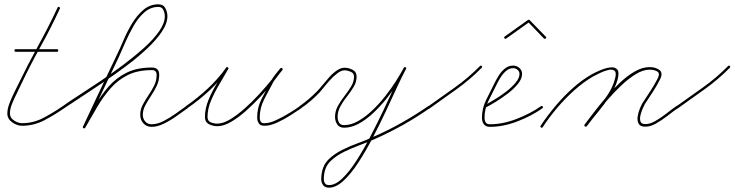

<svg xmlns="http://www.w3.org/2000/svg" viewBox="-20 -574 3405 890"><path d="M53 -334Q47 -334 47 -340Q47 -346 53 -346Q101 -346 148.5 -346Q196 -346 244 -346Q244 -346 244 -346Q244 -346 244 -346Q250 -346 250 -340Q250 -334 244 -334Q196 -334 148.5 -334Q101 -334 53 -334Q53 -334 53 -334Q53 -334 53 -334ZM255 -541Q260 -539 257 -533Q216 -444 167.5 -357Q119 -270 77 -181Q69 -163 57 -139.5Q45 -116 35.5 -92Q26 -68 26 -48Q26 -28 45 -15.5Q64 -3 82 -3Q135 -3 182 -28Q229 -53 271 -82Q275 -85 279 -80Q282 -76 277 -72Q234 -42 185.5 -16.5Q137 9 82 9Q59 9 36.5 -7Q14 -23 14 -48Q14 -69 23.5 -94Q33 -119 45 -143.5Q57 -168 66 -186Q109 -275 157 -362Q205 -449 247 -539Q249 -544 255 -541Z M277 -72Q273 -69 269 -74Q266 -78 271 -82Q300 -103 346 -132.5Q392 -162 445.5 -198Q499 -234 551.5 -273.5Q604 -313 648 -352.5Q692 -392 718 -429.5Q744 -467 744 -499Q744 -513 737.5 -527.5Q731 -542 714 -542Q678 -542 649.5 -517Q621 -492 599.5 -454.5Q578 -417 561 -378Q544 -339 531 -310Q492 -228 453 -146Q414 -64 375 18Q375 18 375 18Q375 18 375 18Q373 23 367 20Q362 18 365 12Q403 -70 442 -152Q481 -234 520 -316Q535 -346 552 -386.5Q569 -427 592 -465Q615 -503 645 -528.5Q675 -554 714 -554Q737 -554 746.5 -536Q756 -518 756 -499Q756 -465 729.5 -426Q703 -387 659.5 -346.5Q616 -306 563 -266.5Q510 -227 456 -190.5Q402 -154 355 -123.5Q308 -93 277 -72Q277 -72 277 -72Q277 -72 277 -72ZM375 18Q372 23 367 20Q362 17 365 12Q393 -38 421.5 -86.5Q450 -135 485 -174.5Q520 -214 568 -237.5Q616 -261 684 -261Q718 -261 718 -227Q718 -200 706.5 -176Q695 -152 680 -129.5Q665 -107 653.5 -85.5Q642 -64 642 -42Q642 -24 653 -11Q664 2 683 2Q709 2 738.5 -13Q768 -28 795.5 -48Q823 -68 843 -82Q843 -82 843 -82Q843 -82 843 -82Q847 -85 851 -80Q854 -76 849 -72Q829 -58 800.5 -37.5Q772 -17 741 -1.5Q710 14 683 14Q659 14 644.5 -2.5Q630 -19 630 -42Q630 -66 641.5 -88Q653 -110 668 -132Q683 -154 694.5 -177Q706 -200 706 -227Q706 -249 684 -249Q618 -249 572 -226Q526 -203 492 -164Q458 -125 430.5 -78Q403 -31 375 18Q375 18 375 18Q375 18 375 18Z M848 -72Q843 -69 840 -74Q837 -79 842 -82Q894 -118 942.5 -163Q991 -208 1028 -260Q1031 -265 1036 -262Q1041 -259 1038 -254Q1020 -222 997.5 -184.5Q975 -147 958.5 -108.5Q942 -70 942 -32Q942 -13 957 -7Q972 -1 987 -1Q1014 -1 1046.5 -20.5Q1079 -40 1114 -71Q1149 -102 1181 -137Q1213 -172 1239 -204Q1265 -236 1279 -256Q1282 -261 1287 -258Q1292 -254 1289 -249Q1278 -236 1267 -222.5Q1256 -209 1247 -194Q1247 -194 1247 -194Q1247 -194 1247 -194Q1227 -157 1205.5 -115.5Q1184 -74 1184 -30Q1184 -19 1187 -13Q1187 -13 1187 -13Q1187 -13 1187 -13Q1191 -6 1195 -4.5Q1199 -3 1207 -3Q1230 -3 1261 -17.5Q1292 -32 1322 -50.5Q1352 -69 1370 -82Q1374 -85 1378 -80Q1381 -76 1376 -72Q1357 -59 1326.5 -39.5Q1296 -20 1264 -5.5Q1232 9 1207 9Q1196 9 1189 6Q1182 3 1177 -7Q1177 -7 1177 -7Q1177 -7 1177 -7Q1172 -16 1172 -30Q1172 -76 1194 -118.5Q1216 -161 1237 -200Q1237 -200 1237 -200Q1237 -200 1237 -200Q1245 -215 1256.5 -229Q1268 -243 1279 -257Q1283 -261 1288 -258Q1292 -254 1289 -250Q1273 -228 1247 -195Q1221 -162 1188 -126.5Q1155 -91 1119.5 -59.5Q1084 -28 1050 -8.5Q1016 11 987 11Q967 11 948.5 1.5Q930 -8 930 -32Q930 -71 946.5 -111Q963 -151 986 -188.5Q1009 -226 1028 -260Q1031 -265 1036 -262Q1041 -258 1038 -254Q1000 -200 951 -154.5Q902 -109 848 -72Q848 -72 848 -72Q848 -72 848 -72Z M1367 -74Q1364 -78 1369 -82Q1410 -111 1448 -149Q1459 -160 1474 -178.5Q1489 -197 1506 -216Q1523 -235 1541.5 -247.5Q1560 -260 1577 -260Q1596 -260 1614.5 -250.5Q1633 -241 1633 -219Q1633 -194 1619.5 -171.5Q1606 -149 1588.5 -127Q1571 -105 1558 -81.5Q1545 -58 1545 -32Q1545 -18 1551.5 -6Q1558 6 1575 6Q1607 6 1640.5 -13Q1674 -32 1706 -62.5Q1738 -93 1766 -128.5Q1794 -164 1816 -199Q1838 -234 1852 -260Q1854 -265 1860 -262Q1865 -259 1862 -254Q1845 -223 1821 -171Q1797 -119 1768 -57Q1739 5 1706.5 67Q1674 129 1640 181Q1606 233 1571.5 264.5Q1537 296 1505 296Q1487 296 1478 284.5Q1469 273 1469 256Q1469 229 1477.5 205Q1486 181 1506 162Q1532 138 1567 120.5Q1602 103 1639.5 89.5Q1677 76 1709 61Q1776 32 1840 -4Q1904 -40 1965 -82Q1965 -82 1965 -82Q1965 -82 1965 -82Q1969 -85 1973 -80Q1976 -76 1971 -72Q1911 -30 1846.5 6Q1782 42 1714 72Q1682 86 1645.5 99.5Q1609 113 1574.5 130Q1540 147 1514 171Q1496 188 1488.5 209.5Q1481 231 1481 256Q1481 268 1486.5 276Q1492 284 1505 284Q1535 284 1567.5 252.5Q1600 221 1633 169.5Q1666 118 1698 56.5Q1730 -5 1759 -66.5Q1788 -128 1811.5 -179Q1835 -230 1852 -260Q1855 -265 1860 -262Q1865 -260 1862 -254Q1848 -227 1825 -191Q1802 -155 1773 -118.5Q1744 -82 1711 -51Q1678 -20 1643.5 -1Q1609 18 1575 18Q1553 18 1543 2.5Q1533 -13 1533 -32Q1533 -59 1546 -82.5Q1559 -106 1576.5 -128.5Q1594 -151 1607.5 -173Q1621 -195 1621 -219Q1621 -235 1605.5 -241.5Q1590 -248 1577 -248Q1562 -248 1544 -234.5Q1526 -221 1508.5 -201.5Q1491 -182 1476 -163Q1461 -144 1450 -134Q1415 -99 1375 -72Q1371 -69 1367 -74Z M1971 -71Q1967 -67 1963 -72Q1960 -77 1965 -81Q2026 -124 2089 -169Q2152 -214 2205 -268Q2209 -272 2213 -268Q2217 -264 2213 -260Q2160 -206 2096.5 -160.5Q2033 -115 1971 -71Q1971 -71 1971 -71Q1971 -71 1971 -71Z M2226 -79Q2223 -85 2229 -87Q2244 -96 2270.5 -111.5Q2297 -127 2324 -147.5Q2351 -168 2369.5 -190Q2388 -212 2388 -231Q2388 -243 2379 -250.5Q2370 -258 2359 -258Q2340 -258 2325 -244.5Q2310 -231 2299 -213Q2288 -195 2281 -180Q2281 -180 2281 -180Q2281 -180 2281 -180Q2263 -145 2244.5 -107Q2226 -69 2226 -28Q2226 -15 2231.5 -6.5Q2237 2 2251 2Q2311 2 2375.5 -23Q2440 -48 2488 -82Q2488 -82 2488 -82Q2488 -82 2488 -82Q2492 -85 2496 -80Q2499 -76 2494 -72Q2445 -37 2379 -11.5Q2313 14 2251 14Q2232 14 2223 2Q2214 -10 2214 -28Q2214 -71 2233 -110Q2252 -149 2271 -186Q2271 -186 2271 -186Q2271 -186 2271 -186Q2279 -203 2291 -222.5Q2303 -242 2320 -256Q2337 -270 2359 -270Q2375 -270 2387.5 -259Q2400 -248 2400 -231Q2400 -209 2381 -185.5Q2362 -162 2334.5 -141Q2307 -120 2279.5 -103Q2252 -86 2234 -77Q2229 -74 2226 -79Z M2318 -397Q2315 -401 2320 -405Q2347 -424 2374 -443.5Q2401 -463 2428 -482Q2429 -483 2431 -482Q2434 -482 2435 -481Q2454 -462 2472.5 -442.5Q2491 -423 2510 -404Q2514 -400 2510 -396Q2506 -392 2501 -396Q2483 -415 2464 -434.5Q2445 -454 2427 -473Q2426 -474 2431 -473Q2436 -473 2434 -472Q2407 -453 2380 -433.5Q2353 -414 2326 -395Q2322 -392 2318 -397Z M2488 17Q2483 14 2486 9Q2515 -35 2553 -80.5Q2591 -126 2634.5 -165Q2678 -204 2724 -230Q2740 -239 2764 -249Q2788 -259 2809.5 -261.5Q2831 -264 2841.5 -251.5Q2852 -239 2842 -202Q2831 -165 2806.5 -128Q2782 -91 2753 -56Q2724 -21 2700 11Q2696 15 2691 12Q2687 8 2690 3Q2714 -27 2742.5 -61.5Q2771 -96 2795.5 -132.5Q2820 -169 2830 -206Q2839 -236 2829.5 -245Q2820 -254 2801.5 -250Q2783 -246 2763 -236.5Q2743 -227 2730 -220Q2685 -194 2642 -155.5Q2599 -117 2561.5 -72.5Q2524 -28 2496 15Q2493 20 2488 17ZM2691 12Q2687 8 2690 3Q2707 -19 2732.5 -52.5Q2758 -86 2789 -122.5Q2820 -159 2854 -191Q2888 -223 2923 -243Q2958 -263 2991 -263Q3020 -263 3037.5 -249Q3055 -235 3038 -203Q3038 -203 3038 -203Q3038 -203 3038 -203Q3023 -174 3005.5 -147Q2988 -120 2970 -93Q2966 -86 2959.5 -71.5Q2953 -57 2949 -40.5Q2945 -24 2948.5 -12Q2952 0 2967 1Q2990 3 3017 -12.5Q3044 -28 3070 -48.5Q3096 -69 3115 -82Q3115 -82 3115 -82Q3115 -82 3115 -82Q3119 -85 3123 -80Q3126 -76 3121 -72Q3101 -58 3074 -37Q3047 -16 3019 -0.5Q2991 15 2967 13Q2946 12 2939.5 -2Q2933 -16 2936 -35Q2939 -54 2946.5 -72Q2954 -90 2960 -99Q2978 -126 2995.5 -153Q3013 -180 3028 -209Q3028 -209 3028 -209Q3028 -209 3028 -209Q3041 -234 3027 -242.5Q3013 -251 2991 -251Q2961 -251 2927.5 -230.5Q2894 -210 2860.5 -178.5Q2827 -147 2796 -111Q2765 -75 2740 -42.5Q2715 -10 2700 11Q2696 15 2691 12Z M3121 -71Q3117 -67 3113 -72Q3110 -77 3115 -81Q3176 -124 3239 -169Q3302 -214 3355 -268Q3359 -272 3363 -268Q3367 -264 3363 -260Q3310 -206 3246.5 -160.5Q3183 -115 3121 -71Q3121 -71 3121 -71Q3121 -71 3121 -71Z"/></svg>

Font: FRB American Cursive Guidelines Arrows Thin
Style: Italic
Weight: 100
Italic angle: -25°
Version: Version 2.0;Modular Font Editor K font №1